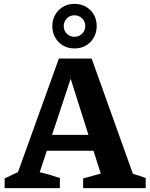

<svg xmlns="http://www.w3.org/2000/svg" viewBox="-20 -971 772 991"><path d="M666 -74Q683 -69 699.5 -63.5Q716 -58 732 -52V0H409V-50L500 -75L327 -620H363L185 -82Q212 -76 237.5 -68.5Q263 -61 289 -52V0H4V-50L73 -83L284 -669H453ZM175 -193V-275H553V-193ZM365 -721Q331 -721 305.5 -736Q280 -751 265 -777Q250 -803 250 -836Q250 -869 265 -895Q280 -921 305.5 -936Q331 -951 364 -951Q414 -951 446.5 -918.5Q479 -886 479 -836Q479 -803 464 -777Q449 -751 423.5 -736Q398 -721 365 -721ZM364 -781Q388 -781 404 -797Q420 -813 420 -836Q420 -860 404 -876Q388 -892 364 -892Q341 -892 325 -876Q309 -860 309 -836Q309 -813 325 -797Q341 -781 364 -781Z"/></svg>

Font: Piazzolla Thin ExtraBold
Style: Regular
Weight: 800
Version: Version 2.005